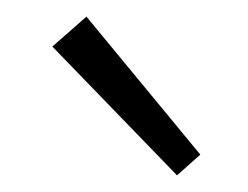

<svg xmlns="http://www.w3.org/2000/svg" viewBox="-20 -713 298 231"><path d="M43 -657 84 -693 221 -527 193 -502Z"/></svg>

Font: Isabella Sans
Style: Regular
Weight: 400
Designer: Original fonts by Christian Thalmann (Catharsis Fonts), Modifications by Cristiano Sobral
Version: Version 0.002;July 12, 2020;FontCreator 13.0.0.2655 64-bit; 